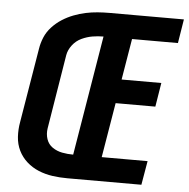

<svg xmlns="http://www.w3.org/2000/svg" viewBox="-52 -787 825 838"><g transform="rotate(5 360.0 -367.5)"><path d="M273 0H598L616 -105H415L455 -345H629L646 -450H472L502 -630H703L720 -735H394Q368 -735 342 -733Q316 -731 290 -725.5Q264 -720 238 -710Q212 -700 188.5 -685Q165 -670 145.5 -649Q126 -628 115.5 -603Q105 -578 101 -552L47 -227Q41 -194 43 -161.5Q45 -129 58.5 -101.5Q72 -74 95 -53.5Q118 -33 147 -21Q176 -9 208 -4.5Q240 0 273 0ZM290 -105Q265 -105 241.5 -109.5Q218 -114 199 -127Q180 -140 172.5 -162.5Q165 -185 169 -210L222 -535Q226 -558 242 -579Q258 -600 281.5 -611Q305 -622 329 -626Q353 -630 377 -630Z"/></g></svg>

Font: Iosevka Sparkle Oblique
Style: Bold
Weight: 700
Italic angle: -9°
Designer: Belleve Invis
Foundry: Belleve Invis
Version: Version 4.5.0; ttfautohint (v1.8.3)